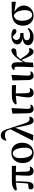

<svg xmlns="http://www.w3.org/2000/svg" viewBox="1987 -2847 876 4890"><g transform="rotate(-90 2425.0 -402.0)"><path d="M121 16C195 16 235 -37 242 -143C248 -209 252 -307 253 -438H409C400 -309 395 -203 395 -121C395 -74 406 -40 428 -17C449 5 478 16 515 16C567 16 605 -12 630 -68L620 -86C603 -77 584 -73 564 -73C523 -73 502 -104 499 -166L491 -436L649 -430L643 -538H260C201 -538 153 -531 116 -518C81 -505 49 -484 19 -455L29 -410L217 -436C216 -426 216 -411 215 -390C209 -271 202 -182 194 -124C139 -120 97 -115 70 -109C54 -95 46 -76 46 -51C46 -11 77 16 121 16Z M792 -55C837 -8 897 16 971 16C1044 16 1106 -9 1155 -59C1208 -112 1234 -184 1234 -275C1234 -363 1210 -432 1163 -481C1118 -528 1058 -551 982 -551C907 -551 845 -527 796 -478C743 -425 717 -355 717 -267C717 -176 742 -106 792 -55ZM989 -21C947 -21 913 -47 886 -99C857 -155 843 -234 843 -335C843 -388 854 -430 876 -463C899 -497 928 -514 965 -514C1007 -514 1041 -487 1067 -432C1094 -375 1108 -297 1108 -199C1108 -146 1098 -104 1078 -72C1057 -38 1027 -21 989 -21Z M1801 16C1849 16 1888 -19 1900 -76L1891 -95C1876 -89 1860 -86 1841 -86C1816 -86 1796 -95 1779 -112C1761 -131 1744 -163 1729 -209L1579 -668C1543 -775 1497 -820 1424 -820C1355 -820 1304 -775 1289 -696L1300 -676C1341 -702 1384 -715 1430 -715C1465 -715 1491 -709 1510 -696C1531 -683 1547 -658 1560 -623L1577 -573L1289 -8L1295 1L1432 10L1616 -455L1680 -144C1692 -83 1709 -40 1732 -15C1749 6 1772 16 1801 16Z M2097 16C2122 16 2146 9 2167 -4C2185 -16 2198 -31 2207 -48L2196 -67C2181 -60 2166 -57 2151 -57C2116 -57 2098 -82 2097 -132C2097 -183 2104 -319 2117 -540L2109 -547L1976 -523L1985 -124C1986 -78 1996 -43 2016 -19C2035 4 2062 16 2097 16Z M2507 16C2564 16 2604 -12 2627 -68L2617 -87C2600 -78 2582 -73 2563 -73C2542 -73 2526 -80 2516 -94C2504 -109 2497 -133 2496 -168L2491 -438L2704 -431L2700 -538H2445C2384 -538 2336 -531 2301 -518C2267 -505 2237 -482 2211 -449L2217 -416L2432 -437C2404 -291 2390 -187 2390 -124C2390 -31 2429 16 2507 16Z M2943 16C2968 16 2992 9 3013 -4C3031 -16 3044 -31 3053 -48L3042 -67C3027 -60 3012 -57 2997 -57C2962 -57 2944 -82 2943 -132C2943 -183 2950 -319 2963 -540L2955 -547L2822 -523L2831 -124C2832 -78 2842 -43 2862 -19C2881 4 2908 16 2943 16Z M3551 16C3571 16 3590 8 3607 -8C3626 -26 3640 -51 3650 -83L3641 -98C3629 -95 3613 -93 3592 -93C3555 -93 3521 -110 3489 -145C3467 -168 3430 -221 3379 -302C3373 -311 3368 -318 3365 -323C3394 -357 3422 -387 3449 -413L3541 -420C3574 -423 3598 -430 3614 -441C3631 -453 3639 -471 3639 -494C3639 -525 3625 -544 3596 -551C3573 -548 3553 -543 3535 -535C3516 -526 3494 -513 3471 -494C3406 -439 3334 -342 3285 -243V-407C3285 -500 3251 -547 3182 -547C3145 -547 3114 -527 3087 -488L3094 -469C3101 -471 3112 -472 3125 -472C3160 -472 3171 -456 3170 -407L3169 -231L3157 7L3166 13L3275 0C3277 -47 3280 -111 3284 -190C3301 -223 3321 -257 3344 -293C3391 -176 3428 -98 3453 -58C3484 -9 3516 16 3551 16Z M3921 16C3979 16 4028 3 4069 -22C4102 -42 4131 -72 4157 -111L4136 -134C4084 -93 4027 -73 3966 -73C3890 -73 3845 -104 3845 -157C3845 -214 3897 -242 4000 -242C4005 -242 4014 -241 4027 -240C4028 -240 4029 -240 4030 -240V-324C4023 -323 4012 -323 3997 -323C3900 -323 3852 -357 3852 -424C3852 -450 3861 -471 3878 -488C3894 -503 3915 -513 3940 -517L3992 -464C4021 -436 4048 -422 4072 -422C4109 -422 4135 -448 4134 -480C4123 -505 4100 -523 4066 -535C4037 -546 4002 -551 3962 -551C3895 -551 3841 -537 3800 -509C3760 -481 3740 -445 3740 -401C3740 -370 3752 -342 3775 -319C3802 -292 3841 -274 3893 -265C3777 -249 3719 -203 3719 -126C3719 -83 3739 -48 3779 -22C3816 3 3864 16 3921 16Z M4470 16C4545 16 4607 -9 4657 -59C4705 -108 4729 -168 4729 -239C4729 -288 4712 -334 4679 -378C4648 -418 4608 -450 4559 -474L4827 -435L4823 -544L4546 -540C4436 -538 4353 -512 4297 -463C4243 -415 4216 -346 4216 -256C4216 -173 4240 -107 4289 -57C4336 -8 4396 16 4470 16ZM4387 -89C4357 -138 4342 -201 4342 -280C4342 -404 4387 -473 4478 -488C4519 -474 4553 -438 4578 -379C4600 -326 4611 -267 4611 -203C4611 -88 4564 -21 4487 -21C4448 -21 4415 -44 4387 -89Z"/></g></svg>

Font: AllPunType Bold
Style: Regular
Weight: 700
Version: 1.0